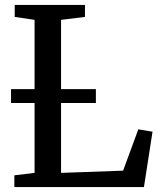

<svg xmlns="http://www.w3.org/2000/svg" viewBox="-20 -763 659 783"><path d="M38.5 0V-48L121 -58V-682L40 -694V-743H326.5V-694L229 -682V-58L482 -67L544 -235.5L602 -226L567 0ZM371 -399.5V-343H25V-399.5Z"/></svg>

Font: Merriweather 24pt
Style: Regular
Weight: 400
Designer: Eben Sorkin
Foundry: Eben Sorkin
Version: Version 2.100